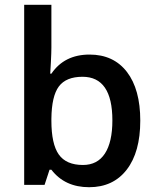

<svg xmlns="http://www.w3.org/2000/svg" viewBox="-20 -780 663 810"><path d="M357.9 -549.8Q459 -549.8 515.4 -476.6Q571.8 -403.3 571.8 -271Q571.8 -138.2 514.6 -64.2Q457.5 9.8 356 9.8Q253.4 9.8 196.8 -64H189L168 0H82V-759.8H196.8V-579.1Q196.8 -559.1 194.8 -519.5Q192.9 -480 191.9 -469.2H196.8Q251.5 -549.8 357.9 -549.8ZM328.1 -456.1Q258.8 -456.1 228.3 -415.3Q197.8 -374.5 196.8 -278.8V-271Q196.8 -172.4 228 -128.2Q259.3 -84 330.1 -84Q391.1 -84 422.6 -132.3Q454.1 -180.7 454.1 -272Q454.1 -456.1 328.1 -456.1Z"/></svg>

Font: Samim Medium FD
Style: Medium-FD
Weight: 500
Foundry: DejaVu fonts team - Redesigned by Saber Rastikerdar
Version: Version 4.0.5